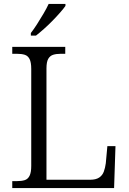

<svg xmlns="http://www.w3.org/2000/svg" viewBox="-20 -951 650 971"><path d="M42 0V-35H65Q89 -35 105 -40Q121 -45 129.5 -62Q138 -79 138 -112V-602Q138 -636 129.5 -652.5Q121 -669 105 -674Q89 -679 65 -679H42V-714H310V-679H288Q265 -679 249 -674Q233 -669 224 -653.5Q215 -638 215 -605V-42H436Q465 -42 481.5 -53Q498 -64 505 -83Q512 -102 515 -125L523 -212H564L557 0ZM136 -784Q151 -803 167.5 -829Q184 -855 200 -882Q216 -909 226 -931H311V-921Q302 -908 284.5 -888Q267 -868 245.5 -846Q224 -824 202 -804.5Q180 -785 162 -771H136Z"/></svg>

Font: Noto Serif Tibetan Light
Style: Regular
Weight: 300
Version: Version 2.103